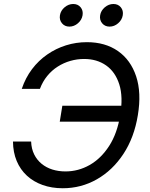

<svg xmlns="http://www.w3.org/2000/svg" viewBox="-20 -953 769 982"><path d="M300.8 9.8Q244.6 9.8 198 -6.8Q151.4 -23.4 117.7 -54.4Q84 -85.4 65.4 -129.6Q46.9 -173.8 46.4 -229H139.2Q140.6 -191.9 154.8 -163.3Q168.9 -134.8 192.9 -115.2Q216.8 -95.7 248 -85.9Q279.3 -76.2 314.9 -76.2Q380.4 -76.2 438.5 -109.1Q496.6 -142.1 538.1 -206.3Q579.6 -270.5 594.7 -363.8Q610.4 -457.5 590.1 -521.5Q569.8 -585.4 522.7 -618.4Q475.6 -651.4 410.2 -651.4Q374.5 -651.4 340.1 -641.6Q305.7 -631.8 275.4 -612.5Q245.1 -593.3 221.7 -564.7Q198.2 -536.1 184.1 -498.5H91.3Q110.4 -555.2 143.8 -599.4Q177.2 -643.6 221.7 -674.3Q266.1 -705.1 317.6 -721.2Q369.1 -737.3 424.3 -737.3Q518.1 -737.3 583.3 -691.9Q648.4 -646.5 676.3 -562.7Q704.1 -479 685.1 -364.3Q666.5 -249.5 611.1 -165.5Q555.7 -81.5 475.3 -35.9Q395 9.8 300.8 9.8ZM285.6 -330.6 298.8 -412.1H636.7L623 -330.6ZM540.5 -816.9Q516.6 -816.9 502.4 -834Q488.3 -851.1 492.2 -875Q496.1 -898.9 516.1 -915.8Q536.1 -932.6 560.1 -932.6Q584 -932.6 597.9 -915.8Q611.8 -898.9 607.9 -875Q604 -851.1 584.2 -834Q564.5 -816.9 540.5 -816.9ZM335 -816.9Q311 -816.9 296.9 -834Q282.7 -851.1 286.6 -875Q290.5 -898.9 310.5 -915.8Q330.6 -932.6 354.5 -932.6Q378.4 -932.6 392.3 -915.8Q406.2 -898.9 402.3 -875Q398.4 -851.1 378.7 -834Q358.9 -816.9 335 -816.9Z"/></svg>

Font: Inter
Style: Italic
Weight: 400
Italic angle: -9.3988°
Designer: Rasmus Andersson
Foundry: rsms
Version: Version 4.001;git-66647c0bb